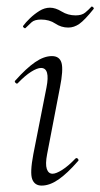

<svg xmlns="http://www.w3.org/2000/svg" viewBox="-20 -570 313 599"><path d="M110 9Q88 9 80.5 -11Q73 -31 84 -89L125 -297Q137 -358 108 -358Q96 -358 77 -346Q58 -334 36 -311Q33 -307 28.5 -311.5Q24 -316 28 -319Q62 -357 89.5 -376Q117 -395 142 -395Q166 -395 172 -373.5Q178 -352 167 -297L127 -89Q121 -58 126 -43Q131 -28 144 -28Q155 -28 174 -40Q193 -52 215 -75Q219 -79 223 -74.5Q227 -70 223 -67Q190 -29 162.5 -10Q135 9 110 9ZM59 -482Q58 -481 54.5 -483.5Q51 -486 52 -489Q60 -500 73.5 -513Q87 -526 103 -536Q119 -546 136 -546Q153 -546 172.5 -534Q192 -522 216 -522Q235 -522 245.5 -530.5Q256 -539 265 -549Q267 -551 270.5 -547.5Q274 -544 272 -542Q244 -507 227.5 -495.5Q211 -484 193 -484Q171 -484 152.5 -496.5Q134 -509 108 -509Q88 -509 78.5 -500.5Q69 -492 59 -482Z"/></svg>

Font: Cormorant Infant Light
Style: Italic
Weight: 300
Italic angle: -10°
Designer: Christian Thalmann (Catharsis Fonts)
Foundry: Catharsis Fonts
Version: Version 4.001